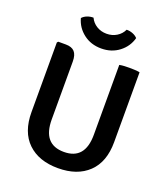

<svg xmlns="http://www.w3.org/2000/svg" viewBox="-161 -1006 991 1133"><g transform="rotate(20 335.0 -439.5)"><path d="M595 -244.5Q595 -119.5 525.5 -53Q456 13.5 335 13.5Q214.5 13.5 145.2 -53Q76 -119.5 76 -244.5V-681.5L82.5 -688.5H130Q167.5 -688.5 185.2 -669Q203 -649.5 203 -607.5V-244Q203 -88.5 335.5 -88.5Q467.5 -88.5 467.5 -244V-683Q482.5 -686 499.2 -686.8Q516 -687.5 529.5 -687.5Q542.5 -687.5 561.2 -686.8Q580 -686 595 -683ZM507 -865.5Q492 -809.5 445 -773.5Q398 -737.5 333.5 -737.5Q268.5 -737.5 221.8 -773.5Q175 -809.5 160 -865.5Q172 -879 191 -886.2Q210 -893.5 229.5 -893Q243 -864 270.8 -847Q298.5 -830 333.5 -830Q368.5 -830 396.2 -847Q424 -864 437.5 -893Q457 -893.5 476 -886.2Q495 -879 507 -865.5Z"/></g></svg>

Font: Signika Negative SC SemiBold
Style: Regular
Weight: 600
Designer: Anna Giedryś
Foundry: Anna Giedryś
Version: Version 2.000; ttfautohint (v1.8.3) -l 8 -r 50 -G 200 -x 9 -